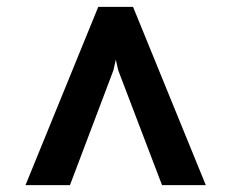

<svg xmlns="http://www.w3.org/2000/svg" viewBox="-20 -747 668 557"><path d="M54 -210 265 -727H366L577 -210H450L323 -543L316 -574L309 -543L183 -210Z"/></svg>

Font: Expletus Sans
Style: Bold
Weight: 700
Version: Version 7.500